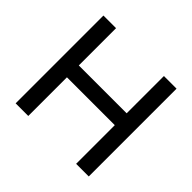

<svg xmlns="http://www.w3.org/2000/svg" viewBox="-164 -876 1064 1064"><g transform="rotate(45 368.5 -344.0)"><path d="M82 -688H181V-396H556V-688H655V0H556V-303H181V0H82Z"/></g></svg>

Font: Roundo Medium
Style: Regular
Weight: 500
Designer: Namrata Goyal (Gurmukhi), Shiva Nallaperumal (Latin)
Foundry: Indian Type Foundry
Version: Version 1.000;PS 1.0;hotconv 1.0.88;makeotf.lib2.5.647800